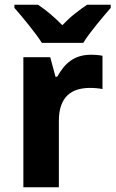

<svg xmlns="http://www.w3.org/2000/svg" viewBox="-20 -786 485 806"><path d="M362.8 -556.2Q368.7 -556.2 375.7 -555.9Q382.8 -555.7 389.4 -554.9Q396 -554.2 401.6 -553.5Q407.2 -552.7 410.2 -551.8V-412.1Q406.2 -413.1 399.4 -414.1Q392.6 -415 385 -415.8Q377.4 -416.5 370.1 -416.7Q362.8 -417 357.9 -417Q329.1 -417 304.9 -409.7Q280.8 -402.3 263.4 -386Q246.1 -369.6 236.6 -343Q227.1 -316.4 227.1 -277.8V0H78.1V-545.9H190.9L212.9 -463.9H220.2Q231.9 -484.9 245.6 -502Q259.3 -519 276.1 -531Q293 -543 314.2 -549.6Q335.4 -556.2 362.8 -556.2ZM444.8 -752.9Q432.6 -738.8 416.7 -720.2Q400.9 -701.7 385 -681.9Q369.1 -662.1 354.5 -642.6Q339.8 -623 329.6 -606H155.8Q145 -623 130.4 -642.6Q115.7 -662.1 99.9 -681.9Q84 -701.7 68.6 -720.2Q53.2 -738.8 40.5 -752.9V-766.1H139.6Q164.6 -749.5 189.9 -728.3Q215.3 -707 241.7 -680.2Q267.1 -707 293.9 -728.3Q320.8 -749.5 345.7 -766.1H444.8Z"/></svg>

Font: Droid Sans
Style: Bold
Weight: 700
Foundry: Ascender Corporation
Version: Version 1.00 build 112